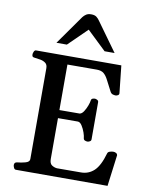

<svg xmlns="http://www.w3.org/2000/svg" viewBox="-101 -1025 867 1099"><g transform="rotate(10 333.0 -475.5)"><path d="M51.8 -24.9Q51.8 -41 67.9 -43Q91.3 -44.9 115.2 -51.5Q139.2 -58.1 139.2 -74.2V-602.5Q139.2 -623.5 126.7 -632.8Q114.3 -642.1 97.2 -645.3Q80.1 -648.4 64.9 -649.9Q54.7 -650.9 51 -654.1Q47.4 -657.2 47.4 -668Q47.4 -673.3 51.5 -683.1Q55.7 -692.9 64 -692.9L559.1 -693.4L576.2 -534.7Q577.1 -526.4 569.8 -522.2Q562.5 -518.1 557.1 -518.1Q549.3 -518.1 540 -520.8Q530.8 -523.4 524.9 -534.2Q505.4 -570.8 493.2 -595.5Q481 -620.1 466.3 -632.6Q451.7 -645 425.3 -645L254.4 -644.5V-379.9L372.1 -380.4Q384.8 -382.3 395.5 -398.9Q406.2 -415.5 413.3 -434.8Q420.4 -454.1 421.4 -463.9Q422.4 -473.6 429.2 -476.6Q436 -479.5 443.8 -479.5Q449.2 -479.5 457 -475.3Q464.8 -471.2 464.8 -462.9V-246.6Q464.8 -238.3 457 -234.1Q449.2 -230 443.8 -230Q436 -230 428.5 -233.4Q420.9 -236.8 419.9 -246.1Q419.4 -256.8 412.4 -277.6Q405.3 -298.3 394 -315.9Q382.8 -333.5 369.1 -333.5L254.4 -333V-96.2Q254.4 -69.3 268.3 -60.1Q282.2 -50.8 298.3 -49.3L438 -49.8Q481.9 -49.8 513.7 -79.3Q545.4 -108.9 566.4 -182.6Q568.8 -191.9 580.3 -195.3Q591.8 -198.7 599.6 -198.7Q608.9 -198.7 616.2 -194.6Q623.5 -190.4 624.5 -182.1L601.1 -0.5L68.4 0Q60.1 0 55.9 -9.8Q51.8 -19.5 51.8 -24.9ZM170.9 -756.3 291 -926.3Q298.8 -936.5 309.8 -943.8Q320.8 -951.2 339.8 -951.2Q359.4 -951.2 370.4 -942.6Q381.3 -934.1 389.2 -921.9L508.8 -756.3H450.7L339.8 -862.3L231.4 -756.3Z"/></g></svg>

Font: Gelasio Medium
Style: Regular
Weight: 500
Designer: Eben Sorkin
Foundry: Eben Sorkin
Version: Version 1.008